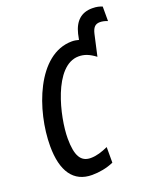

<svg xmlns="http://www.w3.org/2000/svg" viewBox="-157 -957 889 1065"><g transform="rotate(-20 287.5 -424.5)"><path d="M201 10C243 10 289 2 329 -16V-108C294 -92 260 -81 226 -81C168 -81 142 -124 142 -227C142 -351 207 -634 354 -634C388 -634 416 -623 452 -596L480 -721C488 -755 501 -772 530 -772C543 -772 559 -769 575 -762V-848C559 -854 545 -859 516 -859C452 -859 412 -823 395 -753L388 -719C376 -722 363 -725 348 -725C142 -725 36 -428 36 -220C36 -71 92 10 201 10Z"/></g></svg>

Font: Noto Sans UI Condensed Medium
Style: Italic
Weight: 500
Width: 3
Italic angle: -12°
Designer: Monotype Design Team
Foundry: Monotype Imaging Inc.
Version: Version 1.901